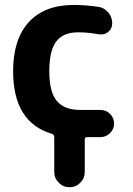

<svg xmlns="http://www.w3.org/2000/svg" viewBox="-20 -577 548 793"><path d="M339.8 -10.7Q330.1 -10.7 330.1 -1V132.8Q330.1 159.2 311.5 177.7Q293 196.3 267.1 196.3Q241.2 196.3 222.7 177.7Q204.1 159.2 204.1 132.8V-11.7Q204.1 -15.6 201.7 -19Q199.2 -22.5 194.3 -24.4Q34.2 -71.3 34.2 -283.2Q34.2 -415 99.1 -485.8Q164.1 -556.6 285.2 -556.6Q332 -556.6 386.7 -548.8Q411.1 -544.9 427.2 -525.4Q443.4 -505.9 443.4 -480.5Q443.4 -458 425.8 -444.3Q413.1 -434.6 396.5 -434.6Q391.6 -434.6 386.7 -435.5Q344.7 -443.4 306.6 -443.4Q303.7 -443.4 300.8 -443.4Q241.2 -443.4 212.4 -405.8Q183.6 -368.2 183.6 -283.2Q183.6 -196.3 214.8 -159.7Q246.1 -123 310.5 -123H394.5Q418 -123 434.6 -106.4Q451.2 -89.8 451.2 -66.9Q451.2 -43.9 434.6 -27.3Q418 -10.7 394.5 -10.7Z"/></svg>

Font: Gen Jyuu GothicX Bold
Style: Bold
Weight: 700
Designer: Ryoko NISHIZUKA (kana &amp; ideographs); Paul D. Hunt (Latin, Greek &amp; Cyrillic); Wenlong ZHANG (bopomofo); Sandoll C
Version: Version 1.058.20140828